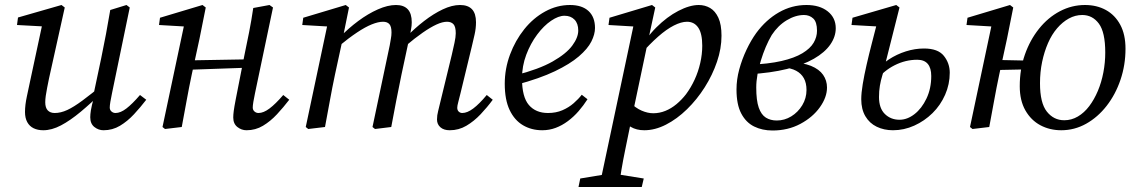

<svg xmlns="http://www.w3.org/2000/svg" viewBox="-20 -508 4551 768"><path d="M153 13Q131 13 114.5 5Q98 -3 89 -19.5Q80 -36 80 -60Q80 -88 87.5 -122.5Q95 -157 101 -186L152 -424L159 -402L48 -408L52 -438L226 -488L239 -478L176 -194Q172 -174 168.5 -156.5Q165 -139 163 -124.5Q161 -110 161 -99Q161 -77 171 -66.5Q181 -56 199 -56Q223 -56 249 -68Q275 -80 310 -106Q345 -132 394 -172L401 -144H394Q345 -96 303 -61Q261 -26 224 -6.5Q187 13 153 13ZM394 13Q374 13 357.5 0Q341 -13 341 -39Q341 -50 343.5 -66.5Q346 -83 356 -120H352L385 -276Q395 -324 404 -372Q413 -420 421 -468L486 -488L499 -478L428 -135Q424 -116 421.5 -101Q419 -86 419 -78Q419 -68 426 -62Q433 -56 442 -56Q462 -56 485.5 -74Q509 -92 540 -128L565 -109Q542 -79 516 -51Q490 -23 460 -5Q430 13 394 13Z M640 8 630 0 718 -415 736 -401 616 -408 620 -437 790 -488 803 -478 778 -353 747 -210Q736 -158 726.5 -105.5Q717 -53 707 0ZM708 -228V-266L992 -271V-238ZM966 13Q946 13 929.5 0Q913 -13 913 -38Q913 -49 915 -64.5Q917 -80 923 -111L957 -284Q967 -331 976.5 -379.5Q986 -428 993 -476L1058 -488L1072 -478L1000 -135Q996 -116 993.5 -101Q991 -86 991 -78Q991 -68 998 -62Q1005 -56 1014 -56Q1034 -56 1058 -74Q1082 -92 1113 -128L1137 -109Q1114 -79 1088 -51Q1062 -23 1032 -5Q1002 13 966 13Z M1213 8 1203 0 1291 -415 1309 -401 1189 -408 1193 -437 1363 -488 1376 -478 1351 -355V-353L1320 -210Q1309 -158 1299.5 -105.5Q1290 -53 1280 0ZM1480 8 1470 0 1539 -327Q1541 -340 1543.5 -353Q1546 -366 1546 -378Q1546 -402 1537.5 -411.5Q1529 -421 1512 -421Q1493 -421 1467 -410.5Q1441 -400 1408 -378Q1375 -356 1335 -323V-360H1340Q1374 -395 1413 -424Q1452 -453 1491.5 -470.5Q1531 -488 1564 -488Q1595 -488 1611 -471Q1627 -454 1627 -419Q1627 -405 1624 -389.5Q1621 -374 1618 -358L1616 -350L1586 -210Q1575 -158 1565 -105.5Q1555 -53 1545 0ZM1779 13Q1755 13 1741.5 1Q1728 -11 1728 -30Q1728 -47 1732.5 -63.5Q1737 -80 1744 -111L1787 -288Q1793 -314 1798 -337Q1803 -360 1803 -375Q1803 -401 1794 -411Q1785 -421 1768 -421Q1750 -421 1726 -410Q1702 -399 1671 -377.5Q1640 -356 1601 -323V-361H1606Q1639 -395 1676.5 -424Q1714 -453 1751 -470.5Q1788 -488 1820 -488Q1852 -488 1868 -471Q1884 -454 1884 -419Q1884 -395 1878.5 -370.5Q1873 -346 1867 -321L1822 -135Q1817 -114 1813 -99.5Q1809 -85 1809 -77Q1809 -67 1815 -61.5Q1821 -56 1829 -56Q1849 -56 1873 -74Q1897 -92 1927 -128L1951 -109Q1929 -79 1902.5 -51Q1876 -23 1845.5 -5Q1815 13 1779 13Z M2149 13Q2106 13 2072 -7Q2038 -27 2018.5 -68Q1999 -109 1999 -173Q1999 -233 2020 -289.5Q2041 -346 2077 -391Q2113 -436 2160.5 -462Q2208 -488 2260 -488Q2308 -488 2334 -464Q2360 -440 2360 -396Q2360 -371 2345.5 -342Q2331 -313 2295.5 -282.5Q2260 -252 2199.5 -223Q2139 -194 2046 -169L2042 -207Q2136 -231 2190.5 -262Q2245 -293 2269 -325.5Q2293 -358 2293 -386Q2293 -414 2278 -429.5Q2263 -445 2238 -445Q2214 -445 2184.5 -425Q2155 -405 2128.5 -369.5Q2102 -334 2085 -289Q2068 -244 2068 -194Q2068 -120 2095.5 -88Q2123 -56 2172 -56Q2204 -56 2229.5 -67Q2255 -78 2274.5 -95Q2294 -112 2307 -129L2330 -111Q2314 -86 2294.5 -63.5Q2275 -41 2251.5 -23.5Q2228 -6 2202.5 3.5Q2177 13 2149 13Z M2294 240 2301 206 2416 187H2436L2555 206L2547 240ZM2377 240 2516 -415 2533 -401 2414 -408 2418 -437 2588 -488 2601 -478 2571 -339 2570 -334 2508 -40 2504 -22Q2491 42 2481.5 88Q2472 134 2466 170Q2460 206 2455 240ZM2557 13Q2526 13 2503 -0.5Q2480 -14 2455 -45L2497 -101Q2522 -76 2546.5 -65.5Q2571 -55 2593 -55Q2618 -55 2641.5 -64.5Q2665 -74 2686 -91.5Q2707 -109 2724 -131Q2744 -158 2758.5 -189.5Q2773 -221 2781 -256Q2789 -291 2789 -325Q2789 -374 2773 -397.5Q2757 -421 2728 -421Q2705 -421 2675.5 -406Q2646 -391 2612.5 -361.5Q2579 -332 2542 -290L2526 -296H2531Q2562 -355 2605 -398Q2648 -441 2693.5 -464.5Q2739 -488 2775 -488Q2800 -488 2820.5 -476Q2841 -464 2853.5 -437Q2866 -410 2866 -365Q2866 -314 2848 -261Q2830 -208 2799 -159Q2768 -110 2728 -71Q2688 -32 2644 -9.5Q2600 13 2557 13Z M3070 14Q3029 14 2996.5 -2Q2964 -18 2945 -54Q2926 -90 2926 -150Q2926 -190 2937 -230.5Q2948 -271 2966 -309Q2984 -347 3005 -376Q3044 -429 3095.5 -458.5Q3147 -488 3206 -488Q3259 -488 3291 -462.5Q3323 -437 3323 -395Q3323 -361 3301 -329.5Q3279 -298 3235.5 -273Q3192 -248 3127.5 -232Q3063 -216 2977 -211V-249Q3054 -252 3106 -264Q3158 -276 3189.5 -295Q3221 -314 3234.5 -337Q3248 -360 3248 -385Q3248 -420 3233 -434Q3218 -448 3196 -448Q3162 -448 3127 -427Q3092 -406 3067 -368Q3054 -346 3043 -320Q3032 -294 3023.5 -266Q3015 -238 3010 -210.5Q3005 -183 3005 -158Q3005 -106 3015 -77.5Q3025 -49 3043.5 -37.5Q3062 -26 3087 -26Q3118 -26 3145 -42.5Q3172 -59 3189 -87Q3206 -115 3206 -148Q3206 -176 3195.5 -195Q3185 -214 3164.5 -225Q3144 -236 3113 -238L3138 -267V-259Q3191 -258 3224 -244.5Q3257 -231 3272.5 -208.5Q3288 -186 3288 -158Q3288 -119 3259.5 -79Q3231 -39 3181.5 -12.5Q3132 14 3070 14Z M3552 13Q3516 13 3487 -1Q3458 -15 3441.5 -43Q3425 -71 3425 -111Q3425 -136 3431 -172Q3437 -208 3446.5 -249.5Q3456 -291 3467 -333.5Q3478 -376 3488 -415L3510 -401L3386 -408L3390 -437L3565 -488L3578 -478L3523 -260V-251Q3516 -228 3509.5 -207Q3503 -186 3499.5 -165Q3496 -144 3496 -120Q3496 -75 3519.5 -52Q3543 -29 3578 -29Q3609 -29 3638 -51.5Q3667 -74 3686 -114Q3705 -154 3705 -204Q3705 -236 3691 -252.5Q3677 -269 3649 -269Q3602 -269 3558.5 -247Q3515 -225 3486 -187L3471 -220H3482Q3503 -249 3535 -270Q3567 -291 3603.5 -302.5Q3640 -314 3676 -314Q3732 -314 3755.5 -284.5Q3779 -255 3779 -217Q3779 -171 3760.5 -129Q3742 -87 3710 -55.5Q3678 -24 3637 -5.5Q3596 13 3552 13Z M3870 8 3860 0 3948 -415 3966 -401 3846 -408 3850 -437 4020 -488 4033 -478 4008 -353 3977 -210Q3966 -158 3956.5 -105.5Q3947 -53 3937 0ZM3920 -227 3930 -269 4122 -265 4115 -231ZM4225 13Q4179 13 4141.5 -7Q4104 -27 4081.5 -66.5Q4059 -106 4059 -163Q4059 -231 4079.5 -289.5Q4100 -348 4136 -393Q4172 -438 4219.5 -463Q4267 -488 4320 -488Q4367 -488 4403.5 -468Q4440 -448 4461 -409Q4482 -370 4482 -313Q4482 -248 4462 -189Q4442 -130 4406.5 -84.5Q4371 -39 4324.5 -13Q4278 13 4225 13ZM4237 -27Q4266 -27 4291.5 -42Q4317 -57 4337 -83.5Q4357 -110 4371.5 -144.5Q4386 -179 4393.5 -218.5Q4401 -258 4401 -298Q4401 -379 4375.5 -413.5Q4350 -448 4309 -448Q4281 -448 4255.5 -434Q4230 -420 4208.5 -395Q4187 -370 4172 -335.5Q4157 -301 4148.5 -260.5Q4140 -220 4140 -175Q4140 -96 4167.5 -61.5Q4195 -27 4237 -27Z"/></svg>

Font: Source Serif 4
Style: Italic
Weight: 400
Italic angle: -12°
Designer: Frank Grießhammer
Foundry: Adobe Systems Incorporated
Version: Version 4.004;hotconv 1.0.116;makeotfexe 2.5.65601